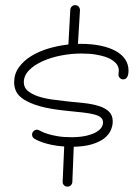

<svg xmlns="http://www.w3.org/2000/svg" viewBox="-20 -712 537 736"><path d="M472.7 -440.9Q472.7 -436 471.9 -430.2Q471.2 -424.3 469 -419.4Q466.8 -414.6 462.9 -411.1Q459 -407.7 452.1 -407.7Q444.3 -407.7 439.2 -413.3Q434.1 -418.9 434.1 -426.3Q434.1 -430.2 434.8 -433.6Q435.5 -437 435.5 -440.4Q435.5 -457 424.8 -469.2Q419.9 -474.6 410.9 -481.2Q401.9 -487.8 386 -493.4Q370.1 -499 346.9 -502.9Q323.7 -506.8 291 -506.8Q253.4 -506.8 214.4 -499.3Q175.3 -491.7 143.6 -477.5Q111.8 -463.4 91.6 -442.9Q71.3 -422.4 71.3 -396.5Q71.3 -376.5 86.4 -363.8Q101.6 -351.1 125.2 -343Q148.9 -335 178 -330.8Q207 -326.7 234.9 -323.7Q269.5 -320.3 301.5 -316.9Q333.5 -313.5 358.2 -305.9Q382.8 -298.3 397.5 -284.4Q412.1 -270.5 412.1 -246.6Q412.1 -229.5 404.5 -212.4Q397 -195.3 379.4 -181.6Q361.8 -168 333.3 -159.2Q304.7 -150.4 262.7 -149.4L257.3 -14.2Q256.8 -6.8 251.5 -1.7Q246.1 3.4 238.8 3.4Q230.5 3.4 225.1 -2.2Q219.7 -7.8 220.2 -16.1L226.1 -150.4Q198.2 -152.3 177 -157Q155.8 -161.6 141.6 -166.7Q127.4 -171.9 119.6 -176Q111.8 -180.2 111.3 -180.7Q103 -186 103 -196.3Q103 -204.1 108.9 -209.5Q114.7 -214.8 121.6 -214.8Q126 -214.8 131.3 -211.9Q131.3 -211.9 139.4 -207.8Q147.5 -203.6 162.8 -198.7Q178.2 -193.8 200.9 -189.9Q223.6 -186 253.9 -186Q282.2 -186 304.7 -190.4Q327.1 -194.8 342.8 -202.4Q358.4 -210 366.7 -220.2Q375 -230.5 375 -242.2Q375 -254.4 366.5 -261.7Q357.9 -269 340.8 -273.4Q323.7 -277.8 297.9 -280.8Q272 -283.7 237.3 -287.1Q172.4 -293.5 132.6 -304.9Q92.8 -316.4 70.8 -331.1Q48.8 -345.7 41.5 -362.3Q34.2 -378.9 34.2 -396Q34.2 -428.2 52 -453.4Q69.8 -478.5 98.9 -496.6Q127.9 -514.6 165.3 -525.9Q202.6 -537.1 242.2 -541.5L249.5 -675.3Q250 -682.1 255.4 -687.3Q260.7 -692.4 268.1 -692.4Q276.4 -692.4 281.5 -686.5Q286.6 -680.7 286.6 -672.9L278.8 -543.9H289.1Q331.5 -543.9 365.5 -536.9Q399.4 -529.8 423.3 -516.6Q447.3 -503.4 460 -484.4Q472.7 -465.3 472.7 -440.9Z"/></svg>

Font: Sacramento
Style: Regular
Weight: 400
Designer: Astigmatic (AOETI)
Foundry: Astigmatic (AOETI)
Version: Version 1.000